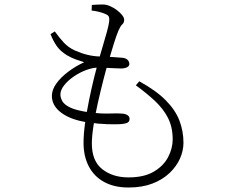

<svg xmlns="http://www.w3.org/2000/svg" viewBox="-20 -794 1040 855"><path d="M388 -747 389 -772Q401 -773 413.5 -773.5Q426 -774 438 -774Q453 -774 469.5 -767Q486 -760 500.5 -749Q515 -738 524 -726.5Q533 -715 533 -706Q533 -693 525 -686Q517 -679 508 -659Q498 -635 487.5 -601.5Q477 -568 461 -514Q452 -484 440 -437Q428 -390 416 -337Q404 -284 396.5 -235.5Q389 -187 389 -155Q389 -77 435.5 -40.5Q482 -4 552 -4Q622 -4 665.5 -30Q709 -56 729 -95Q749 -134 749 -173Q749 -228 728 -269Q707 -310 670 -344.5Q633 -379 585 -414L600 -432Q675 -391 718 -347.5Q761 -304 779 -257Q797 -210 797 -158Q797 -123 781.5 -88Q766 -53 735 -23.5Q704 6 658.5 23.5Q613 41 552 41Q489 41 444 16.5Q399 -8 375.5 -53Q352 -98 352 -158Q352 -197 359 -246.5Q366 -296 376.5 -347.5Q387 -399 398 -444Q409 -489 417 -518Q427 -553 437.5 -588Q448 -623 456 -652Q464 -681 466 -697Q468 -716 463 -722.5Q458 -729 444 -734Q431 -739 415.5 -742.5Q400 -746 388 -747ZM224 -654Q244 -626 264.5 -604Q285 -582 314 -569Q370 -544 423.5 -542.5Q477 -541 522 -537Q539 -536 547.5 -528Q556 -520 556 -509Q556 -501 547.5 -495.5Q539 -490 522 -489Q513 -489 492.5 -490Q472 -491 451 -492Q430 -493 418 -493Q393 -493 363.5 -482Q334 -471 308 -453Q282 -435 265.5 -414Q249 -393 249 -373Q249 -359 257.5 -343.5Q266 -328 293 -315Q320 -302 376 -294Q429 -287 468 -288.5Q507 -290 525 -288Q539 -287 548 -281Q557 -275 557 -264Q557 -254 549 -248.5Q541 -243 514 -241Q495 -240 457.5 -241Q420 -242 371 -249Q296 -260 253.5 -291.5Q211 -323 211 -367Q211 -394 230.5 -421.5Q250 -449 283 -474Q316 -499 355 -517Q335 -523 317 -529.5Q299 -536 278 -548Q249 -566 233 -588.5Q217 -611 205 -642Z"/></svg>

Font: Noto Serif TC
Style: Regular
Weight: 200
Designer: Ryoko NISHIZUKA 西塚涼子 (kana & ideographs); Frank Grießhammer (Latin, Greek & Cyrillic); Wenlong ZHANG 张文龙 (bopomofo); San
Foundry: Adobe
Version: Version 2.001;hotconv 1.1.0;makeotfexe 2.6.0